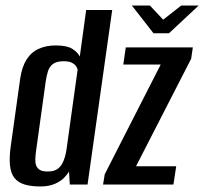

<svg xmlns="http://www.w3.org/2000/svg" viewBox="-20 -666 737 693"><path d="M125 7Q91 7 67.5 -0.5Q44 -8 31.5 -24.5Q19 -41 16 -69.5Q13 -98 19 -140L53 -383Q59 -424 75.5 -450.5Q92 -477 119 -489.5Q146 -502 181 -502Q221 -502 240.5 -490Q260 -478 268 -462L291 -630H385L296 0H232L229 -47Q223 -36 210.5 -23.5Q198 -11 177 -2Q156 7 125 7ZM152 -47Q173 -47 185 -54.5Q197 -62 204 -74.5Q211 -87 215 -102Q219 -117 221 -133Q231 -204 240.5 -273.5Q250 -343 260 -413Q260 -419 255 -426.5Q250 -434 239.5 -439.5Q229 -445 210 -445Q184 -445 171 -435Q158 -425 153 -408.5Q148 -392 145 -372L110 -120Q108 -105 107.5 -92Q107 -79 110.5 -69Q114 -59 123.5 -53Q133 -47 152 -47ZM352 0 358 -37 560 -433H425L434 -495H676L670 -454L471 -66H616L606 0ZM534 -546 456 -646H521L569 -595L634 -646H697L590 -546Z"/></svg>

Font: Alumni Sans SemiBold
Style: Italic
Weight: 600
Italic angle: -8°
Version: Version 1.016